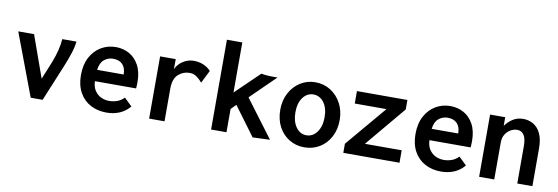

<svg xmlns="http://www.w3.org/2000/svg" viewBox="-52 -1036 4104 1413"><g transform="rotate(10 2000.0 -330.0)"><path d="M204 0 29 -465H147L259 -152L313 -284Q332 -332 343.5 -377.5Q355 -423 358 -465H464Q459 -421 442.5 -371.5Q426 -322 405 -271L293 0Z M771 11Q704 11 651.5 -17Q599 -45 569 -99Q539 -153 539 -229Q539 -307 568.5 -362Q598 -417 647.5 -446.5Q697 -476 758 -476Q812 -476 857.5 -451Q903 -426 930.5 -375.5Q958 -325 958 -250Q958 -240 957.5 -226Q957 -212 956 -202H648Q650 -158 669 -130.5Q688 -103 716 -90Q744 -77 776 -77Q807 -77 835 -87Q863 -97 887 -121L945 -65Q911 -25 867 -7Q823 11 771 11ZM650 -287H848Q848 -336 823 -362Q798 -388 753 -388Q714 -388 685 -363.5Q656 -339 650 -287Z M1089 0V-465H1206L1205 -390Q1224 -430 1261 -453Q1298 -476 1339 -476Q1417 -476 1468 -423L1420 -327Q1399 -352 1376.5 -367.5Q1354 -383 1324 -383Q1276 -383 1240 -350Q1204 -317 1204 -244V0Z M1863 4 1704 -211 1667 -174V0H1552V-671H1667V-297L1845 -469Q1860 -466 1880 -464Q1900 -462 1913 -462H1967L1782 -281L1992 -1Z M2249 10Q2187 10 2136.5 -20.5Q2086 -51 2057 -105.5Q2028 -160 2028 -233Q2028 -302 2057 -357Q2086 -412 2136.5 -444Q2187 -476 2249 -476Q2312 -476 2362.5 -444Q2413 -412 2442.5 -357Q2472 -302 2472 -233Q2472 -161 2442.5 -106Q2413 -51 2362.5 -20.5Q2312 10 2249 10ZM2249 -80Q2297 -80 2328 -122.5Q2359 -165 2359 -233Q2359 -303 2328 -344Q2297 -385 2249 -385Q2203 -385 2172 -344Q2141 -303 2141 -233Q2141 -165 2171.5 -122.5Q2202 -80 2249 -80Z M2540 0V-68L2797 -372H2560V-465H2937V-394L2685 -93H2960V0Z M3271 11Q3204 11 3151.5 -17Q3099 -45 3069 -99Q3039 -153 3039 -229Q3039 -307 3068.5 -362Q3098 -417 3147.5 -446.5Q3197 -476 3258 -476Q3312 -476 3357.5 -451Q3403 -426 3430.5 -375.5Q3458 -325 3458 -250Q3458 -240 3457.5 -226Q3457 -212 3456 -202H3148Q3150 -158 3169 -130.5Q3188 -103 3216 -90Q3244 -77 3276 -77Q3307 -77 3335 -87Q3363 -97 3387 -121L3445 -65Q3411 -25 3367 -7Q3323 11 3271 11ZM3150 -287H3348Q3348 -336 3323 -362Q3298 -388 3253 -388Q3214 -388 3185 -363.5Q3156 -339 3150 -287Z M3555 0V-465H3668V-401Q3693 -435 3726 -455.5Q3759 -476 3802 -476Q3842 -476 3876.5 -456.5Q3911 -437 3932 -394Q3953 -351 3953 -281V0H3840V-279Q3840 -336 3822 -362.5Q3804 -389 3772 -389Q3747 -389 3723 -375.5Q3699 -362 3683.5 -337Q3668 -312 3668 -277V0Z"/></g></svg>

Font: Inconsolata
Style: Bold
Weight: 700
Monospace: yes
Designer: Raph Levien, Cyreal, Brenton Simpson
Foundry: Raph Levien, Cyreal, Google
Version: Version 3.100; ttfautohint (v1.8.4.7-5d5b)